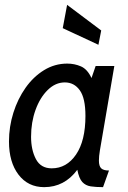

<svg xmlns="http://www.w3.org/2000/svg" viewBox="-20 -761 528 791"><path d="M162 10Q95.5 10 56.2 -41.5Q17 -93 17 -178Q17 -239 35 -296.2Q53 -353.5 85.2 -399.2Q117.5 -445 161.5 -472Q205.5 -499 257 -499Q287 -499 313.5 -487.5Q340 -476 357 -439.5L374 -489H451L391.5 -141Q387.5 -117 387.5 -99.5Q387.5 -76.5 397 -67.5Q406.5 -58.5 429 -58.5L404.5 10Q375 10 353.8 6.8Q332.5 3.5 319 -11.2Q305.5 -26 298.5 -61.5Q245.5 10 162 10ZM193 -67.5Q254.5 -67.5 293.2 -124.2Q332 -181 332 -283.5Q332 -356.5 308.8 -389Q285.5 -421.5 247 -421.5Q208.5 -421.5 176.8 -390.5Q145 -359.5 126.5 -308.5Q108 -257.5 108 -197.5Q108 -143.5 128 -105.5Q148 -67.5 193 -67.5ZM385.5 -576.5 238.5 -645 256.5 -741 397 -635.5Z"/></svg>

Font: Cabin Condensed
Style: Italic
Weight: 400
Width: 3
Italic angle: -10°
Designer: Pablo Impallari
Foundry: Pablo Impallari. http://www.impallari.com Igino Marini. http://www.ikern.com
Version: Version 3.001; ttfautohint (v1.8.3)